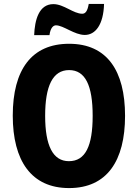

<svg xmlns="http://www.w3.org/2000/svg" viewBox="-20 -948 702 978"><path d="M154 -769H232C237 -807 252 -819 265 -819C303 -819 359 -770 412 -770C466 -770 507 -822 510 -928H432C426 -893 416 -878 399 -878C354 -878 305 -927 252 -927C178 -927 157 -846 154 -769ZM617 -358C617 -588 525 -725 332 -725C141 -725 45 -593 45 -359C45 -130 139 10 332 10C525 10 617 -129 617 -358ZM210 -358C210 -509 248 -591 332 -591C415 -591 452 -512 452 -358C452 -204 415 -127 331 -127C249 -127 210 -207 210 -358Z"/></svg>

Font: Noto Sans Khmer UI Condensed ExtraBold
Style: Regular
Weight: 800
Width: 3
Designer: Danh Hong and the Monotype Design Team
Foundry: Monotype Imaging Inc.
Version: Version 2.002